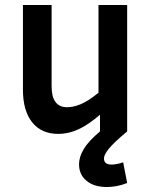

<svg xmlns="http://www.w3.org/2000/svg" viewBox="-20 -527 609 770"><path d="M490 207Q449 223 409 223Q357 223 327 198Q297 173 297 132Q297 102 316 70.5Q335 39 381 0V-67Q335 -27 295 -8.5Q255 10 214 10Q146 10 109 -36.5Q72 -83 72 -167V-507H187V-181Q187 -97 249 -97Q274 -97 303.5 -109Q333 -121 375 -155V-507H490V0Q435 46 416 70Q397 94 397 108Q397 133 427 133Q447 133 474 124Z"/></svg>

Font: Inria Sans
Style: Bold
Weight: 700
Designer: Black Foundry Team
Foundry: Black Foundry
Version: Version 1.2; ttfautohint (v1.8.3)